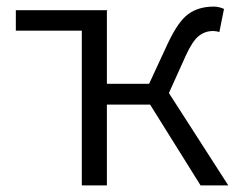

<svg xmlns="http://www.w3.org/2000/svg" viewBox="-20 -562 712 582"><path d="M28 -531H306L304 -529V-308H432L489 -431Q520 -497 551 -519.5Q582 -542 628 -542Q643 -542 659 -535L645 -465Q635 -468 626 -468Q601 -468 582 -452.5Q563 -437 543 -393L492 -280L672 0H588L435 -245H304V0H228V-469H28Z"/></svg>

Font: Nebula Sans Book
Style: Regular
Weight: 400
Designer: Paul D. Hunt for Adobe (as Source Sans)
Foundry: Nebula Entertainment & Broadcasting LLC
Version: Version 1.010